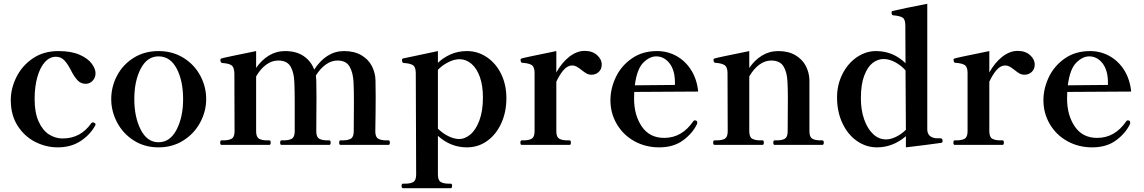

<svg xmlns="http://www.w3.org/2000/svg" viewBox="-20 -766 6048 1015"><path d="M37 -237Q37 -298 66.5 -358Q96 -418 153 -457Q210 -496 289 -496Q357 -496 401 -476.5Q445 -457 465 -429.5Q485 -402 485 -379Q485 -355 469.5 -339Q454 -323 434 -323Q409 -323 393 -338.5Q377 -354 361 -383Q341 -424 322 -445Q303 -466 276 -466Q243 -466 217.5 -438Q192 -410 177.5 -359Q163 -308 163 -242Q163 -170 184.5 -123Q206 -76 239.5 -55Q273 -34 311 -34Q406 -34 462 -114Q466 -119 470 -119Q475 -119 478 -117Q485 -114 485 -108Q485 -104 483 -102Q456 -53 405.5 -20Q355 13 285 13Q223 13 166 -16Q109 -45 73 -101.5Q37 -158 37 -237Z M568 -242Q568 -308 599 -366.5Q630 -425 687 -460.5Q744 -496 818 -496Q892 -496 949.5 -460.5Q1007 -425 1038.5 -366.5Q1070 -308 1070 -242Q1070 -178 1038.5 -119Q1007 -60 949.5 -23.5Q892 13 818 13Q744 13 687 -23.5Q630 -60 599 -119Q568 -178 568 -242ZM948 -242Q948 -339 914 -403.5Q880 -468 818 -468Q758 -468 724 -403Q690 -338 690 -242Q690 -147 724 -80.5Q758 -14 818 -14Q879 -14 913.5 -80.5Q948 -147 948 -242Z M2034 -24Q2041 -24 2041 -12Q2041 0 2034 0H1780Q1773 0 1773 -12Q1773 -24 1780 -24H1792Q1820 -24 1835 -33Q1850 -42 1850 -72L1851 -228Q1851 -290 1849 -332Q1846 -384 1827.5 -415Q1809 -446 1764 -446Q1732 -446 1702.5 -425Q1673 -404 1650 -367Q1652 -351 1652 -342Q1653 -320 1653 -255L1652 -72Q1652 -42 1667 -33Q1682 -24 1710 -24H1721Q1728 -24 1728 -12Q1728 0 1721 0H1468Q1461 0 1461 -12Q1461 -24 1468 -24H1480Q1508 -24 1523 -33Q1538 -42 1538 -72V-226Q1538 -290 1536 -332Q1534 -384 1515.5 -415Q1497 -446 1451 -446Q1417 -446 1387 -424Q1357 -402 1334 -362V-72Q1334 -42 1349 -33Q1364 -24 1392 -24H1404Q1411 -24 1411 -12Q1411 0 1404 0H1151Q1144 0 1144 -12Q1144 -24 1151 -24H1161Q1190 -24 1205 -33Q1220 -42 1220 -72L1219 -379Q1218 -411 1203.5 -421Q1189 -431 1154 -433Q1149 -434 1147 -439Q1145 -444 1145 -449Q1145 -456 1151 -457Q1161 -461 1334 -496V-407Q1362 -448 1401 -472Q1440 -496 1487 -496Q1547 -496 1586 -469Q1625 -442 1641 -398Q1705 -496 1799 -496Q1853 -496 1890.5 -474Q1928 -452 1946 -416.5Q1964 -381 1965 -342Q1966 -320 1966 -255Q1966 -176 1964 -72Q1964 -42 1979 -33Q1994 -24 2022 -24Z M2657 -247Q2657 -174 2630 -114.5Q2603 -55 2555.5 -21Q2508 13 2448 13Q2362 13 2295 -48V157Q2295 187 2310 196Q2325 205 2353 205H2363Q2370 205 2370 216Q2370 229 2363 229H2110Q2103 229 2103 216Q2103 205 2110 205H2121Q2150 205 2165 196Q2180 187 2180 157L2178 -379Q2178 -411 2163.5 -421Q2149 -431 2114 -433Q2105 -434 2105 -449Q2105 -456 2111 -457L2295 -496V-434Q2323 -461 2362 -478.5Q2401 -496 2449 -496Q2506 -496 2554 -463.5Q2602 -431 2629.5 -374.5Q2657 -318 2657 -247ZM2533 -251Q2533 -313 2517 -358.5Q2501 -404 2472.5 -428.5Q2444 -453 2409 -453Q2382 -453 2350.5 -437.5Q2319 -422 2295 -397V-86Q2320 -61 2350.5 -46Q2381 -31 2408 -31Q2438 -31 2467 -55.5Q2496 -80 2514.5 -130Q2533 -180 2533 -251Z M3161 -424Q3161 -401 3145.5 -386Q3130 -371 3107 -371Q3092 -371 3080.5 -377.5Q3069 -384 3053 -397Q3039 -408 3028 -414Q3017 -420 3005 -420Q2981 -420 2960 -396.5Q2939 -373 2921 -334V-72Q2921 -42 2936 -33Q2951 -24 2979 -24H2991Q2998 -24 2998 -12Q2998 0 2991 0H2738Q2731 0 2731 -12Q2731 -24 2738 -24H2748Q2776 -24 2791 -33Q2806 -42 2806 -72V-381Q2806 -412 2791 -422Q2776 -432 2741 -434Q2732 -435 2732 -450Q2732 -456 2738 -457Q2748 -461 2921 -496V-383Q2950 -435 2989.5 -466Q3029 -497 3071 -497Q3111 -497 3136 -475Q3161 -453 3161 -424Z M3666 -118 3665 -111Q3642 -62 3591.5 -24.5Q3541 13 3465 13Q3392 13 3333 -20Q3274 -53 3240.5 -110.5Q3207 -168 3207 -236Q3207 -298 3235.5 -358Q3264 -418 3320 -457Q3376 -496 3453 -496Q3509 -496 3556 -470Q3603 -444 3633.5 -396Q3664 -348 3671 -282L3333 -280Q3332 -269 3332 -245Q3332 -157 3373 -97Q3414 -37 3491 -37Q3585 -37 3645 -125Q3648 -130 3654 -130Q3655 -130 3661 -128Q3666 -125 3666 -118ZM3336 -315 3548 -317V-334Q3547 -397 3518.5 -432.5Q3490 -468 3449 -468Q3414 -468 3380.5 -434.5Q3347 -401 3336 -315Z M4327 -24Q4335 -24 4335 -12Q4335 0 4327 0H4075Q4068 0 4068 -12Q4068 -24 4075 -24H4087Q4115 -24 4129.5 -33Q4144 -42 4144 -72L4145 -248Q4145 -296 4143 -332Q4141 -384 4122 -415Q4103 -446 4057 -446Q4024 -446 3994 -424Q3964 -402 3941 -362V-72Q3941 -42 3956 -33Q3971 -24 3999 -24H4011Q4018 -24 4018 -12Q4018 0 4011 0H3758Q3750 0 3750 -12Q3750 -24 3758 -24H3768Q3797 -24 3812 -33Q3827 -42 3827 -72L3826 -380Q3826 -411 3810.5 -421.5Q3795 -432 3761 -434Q3752 -435 3752 -450Q3752 -456 3758 -457Q3768 -461 3941 -496V-407Q3969 -448 4008 -472Q4047 -496 4094 -496Q4148 -496 4185 -474Q4222 -452 4240 -417Q4258 -382 4259 -343V-251V-72Q4259 -42 4274 -33Q4289 -24 4317 -24Z M4963 -21Q4963 -13 4957 -11Q4929 -7 4871.5 0.5Q4814 8 4769 13V-46Q4700 13 4616 13Q4559 13 4510.5 -20.5Q4462 -54 4433.5 -114.5Q4405 -175 4405 -251Q4405 -318 4433.5 -374.5Q4462 -431 4509.5 -463.5Q4557 -496 4611 -496Q4701 -496 4767 -432L4766 -631Q4766 -663 4752 -672.5Q4738 -682 4702 -685Q4697 -685 4695 -690Q4693 -695 4693 -700Q4693 -706 4699 -708Q4705 -710 4771.5 -724Q4838 -738 4882 -746V-83Q4882 -40 4929 -35H4951Q4963 -35 4963 -21ZM4769 -80 4767 -394Q4744 -420 4712.5 -437Q4681 -454 4651 -454Q4620 -454 4593 -433Q4566 -412 4548.5 -365.5Q4531 -319 4531 -246Q4531 -184 4548.5 -134.5Q4566 -85 4596 -57Q4626 -29 4664 -29Q4689 -29 4717.5 -43Q4746 -57 4769 -80Z M5450 -424Q5450 -401 5434.5 -386Q5419 -371 5396 -371Q5381 -371 5369.5 -377.5Q5358 -384 5342 -397Q5328 -408 5317 -414Q5306 -420 5294 -420Q5270 -420 5249 -396.5Q5228 -373 5210 -334V-72Q5210 -42 5225 -33Q5240 -24 5268 -24H5280Q5287 -24 5287 -12Q5287 0 5280 0H5027Q5020 0 5020 -12Q5020 -24 5027 -24H5037Q5065 -24 5080 -33Q5095 -42 5095 -72V-381Q5095 -412 5080 -422Q5065 -432 5030 -434Q5021 -435 5021 -450Q5021 -456 5027 -457Q5037 -461 5210 -496V-383Q5239 -435 5278.5 -466Q5318 -497 5360 -497Q5400 -497 5425 -475Q5450 -453 5450 -424Z M5955 -118 5954 -111Q5931 -62 5880.5 -24.5Q5830 13 5754 13Q5681 13 5622 -20Q5563 -53 5529.5 -110.5Q5496 -168 5496 -236Q5496 -298 5524.5 -358Q5553 -418 5609 -457Q5665 -496 5742 -496Q5798 -496 5845 -470Q5892 -444 5922.5 -396Q5953 -348 5960 -282L5622 -280Q5621 -269 5621 -245Q5621 -157 5662 -97Q5703 -37 5780 -37Q5874 -37 5934 -125Q5937 -130 5943 -130Q5944 -130 5950 -128Q5955 -125 5955 -118ZM5625 -315 5837 -317V-334Q5836 -397 5807.5 -432.5Q5779 -468 5738 -468Q5703 -468 5669.5 -434.5Q5636 -401 5625 -315Z"/></svg>

Font: Shippori Mincho
Style: Bold
Weight: 700
Designer: FONTDASU
Foundry: FONTDASU / Google Inc. / but / Adobe
Version: Version 3.110; ttfautohint (v1.8.3)